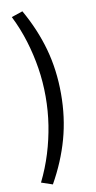

<svg xmlns="http://www.w3.org/2000/svg" viewBox="-100 -760 499 994"><g transform="rotate(-10 149.5 -263.0)"><path d="M94 192 35 172Q69 103 91 31.5Q113 -40 124.5 -113.5Q136 -187 136 -263Q136 -340 124.5 -413Q113 -486 91 -558Q69 -630 35 -698L94 -718Q155 -611 186 -500Q217 -389 217 -263Q217 -139 186 -27.5Q155 84 94 192Z"/></g></svg>

Font: Nunito Sans 7pt Condensed
Style: Regular
Weight: 400
Width: 3
Designer: Vernon Adams
Foundry: Vernon Adams
Version: Version 3.101;gftools[0.9.27]